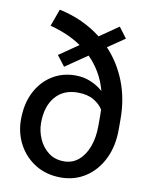

<svg xmlns="http://www.w3.org/2000/svg" viewBox="-87 -837 708 910"><g transform="rotate(10 267.0 -381.5)"><path d="M96.6 -690.3 126.4 -772.7Q242.5 -747.9 329.2 -680L420.5 -742.9L458.8 -691.8L377.1 -636Q435 -574.9 467.5 -492.4Q500 -409.8 500 -309.7V-261.4Q500 -181.1 470 -120Q440 -58.9 387.6 -24.5Q335.2 9.9 268.5 9.9Q199.6 9.9 147 -22.2Q94.5 -54.3 65 -108.5Q35.5 -162.6 35.5 -228.7Q35.5 -304 64.1 -360.3Q92.7 -416.5 142.2 -447.6Q191.8 -478.7 254.3 -478.7Q293.7 -478.7 327.8 -464.5Q361.9 -450.3 387.4 -427.2Q374.6 -474.8 351.9 -513.3Q329.2 -551.8 298.7 -582L193.2 -509.9L154.8 -559.7L247.9 -623.9Q214.1 -647 175.8 -663.4Q137.4 -679.7 96.6 -690.3ZM132.1 -228.7Q132.1 -189.6 148.3 -152.7Q164.4 -115.8 195.1 -92Q225.9 -68.2 269.9 -68.2Q311.1 -68.2 340.7 -93.8Q370.4 -119.3 386.2 -163Q402 -206.7 402 -261.4V-311.1Q402 -325.6 401.3 -339.8Q387.8 -363.6 357.1 -382.1Q326.3 -400.6 278.4 -400.6Q210.2 -400.6 171.2 -354.6Q132.1 -308.6 132.1 -228.7Z"/></g></svg>

Font: Interface
Style: Regular
Weight: 400
Designer: Rasmus Andersson
Foundry: rsms
Version: Version 1.8